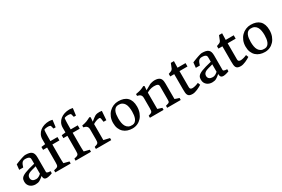

<svg xmlns="http://www.w3.org/2000/svg" viewBox="101 -2012 4752 3237"><g transform="rotate(-30 2477.0 -394.0)"><path d="M50.3 -124Q50.3 -144.5 54 -161.6Q57.6 -178.7 68.6 -193.6Q79.6 -208.5 99.9 -221.9Q120.1 -235.4 153.1 -248.5Q186 -261.7 233.4 -275.4Q280.8 -289.1 346.7 -304.7V-379.4Q346.7 -393.1 345 -405.5Q343.3 -418 334.5 -427.5Q325.7 -437 307.4 -443.1Q289.1 -449.2 256.3 -449.7Q232.9 -449.7 217.3 -443.1Q201.7 -436.5 190.7 -422.9Q179.7 -409.2 171.6 -388.9Q163.6 -368.7 155.3 -341.8H77.1L87.4 -442.4Q103.5 -449.2 122.6 -457Q141.6 -464.8 161.4 -472.2Q181.2 -479.5 200.7 -486.1Q220.2 -492.7 237.1 -497.8Q253.9 -502.9 267.1 -505.9Q280.3 -508.8 287.6 -508.8Q331.5 -508.8 362.1 -502Q392.6 -495.1 412.1 -478.8Q431.6 -462.4 440.4 -435.3Q449.2 -408.2 449.2 -368.2V-87.4Q449.2 -74.2 460.9 -68.4Q472.7 -62.5 486.6 -60.5Q500.5 -58.6 512.2 -58.6Q523.9 -58.6 523.9 -57.6V-17.1Q514.2 -13.2 501.2 -8.5Q488.3 -3.9 473.6 0Q459 3.9 444.1 6.8Q429.2 9.8 415.5 9.8Q380.9 9.8 366.2 -8.3Q351.6 -26.4 351.6 -63.5Q328.1 -43.9 310.3 -30Q292.5 -16.1 275.6 -7.3Q258.8 1.5 239.7 5.6Q220.7 9.8 195.3 9.8Q169.9 9.8 144 2Q118.2 -5.9 97.4 -22.2Q76.7 -38.6 63.5 -64Q50.3 -89.4 50.3 -124ZM157.7 -136.2Q157.7 -116.7 164.8 -102.8Q171.9 -88.9 184.1 -79.8Q196.3 -70.8 213.1 -66.7Q230 -62.5 249 -62.5Q275.4 -62.5 300.8 -76.4Q326.2 -90.3 346.7 -109.9V-254.9Q329.1 -248.5 308.1 -243.4Q287.1 -238.3 266.1 -232.7Q245.1 -227.1 225.6 -219.7Q206.1 -212.4 190.9 -201.4Q175.8 -190.4 166.7 -174.6Q157.7 -158.7 157.7 -136.2Z M582 -40Q612.8 -46.9 630.6 -52.7Q648.4 -58.6 657.5 -68.8Q666.5 -79.1 668.9 -96.2Q671.4 -113.3 671.4 -142.6L672.4 -432.1H594.2V-488.3L672.4 -498V-590.8Q672.4 -639.6 692.1 -678.7Q711.9 -717.8 745.8 -744.9Q779.8 -772 825.4 -786.4Q871.1 -800.8 922.4 -800.8Q930.7 -800.8 941.9 -799.3Q953.1 -797.9 962.9 -796.4Q974.6 -794.4 985.8 -792L968.3 -655.3H925.8L911.1 -712.4Q908.7 -719.2 899.4 -723.1Q890.1 -727.1 877.2 -728.5Q864.3 -730 849.4 -729.5Q834.5 -729 821 -727.1Q807.6 -725.1 797.4 -721.9Q787.1 -718.8 783.2 -715.3Q781.2 -709.5 779.8 -694.1Q778.3 -678.7 777.3 -657.7Q776.4 -636.7 775.9 -613Q775.4 -589.4 775.1 -567.1Q774.9 -544.9 774.9 -526.4Q774.9 -507.8 774.9 -498H912.1V-432.1H774.9Q774.9 -388.7 774.9 -354.7Q774.9 -320.8 774.7 -292Q774.4 -263.2 774.4 -236.8Q774.4 -210.4 774.4 -181.6Q774.4 -152.8 775.4 -124.8Q776.4 -96.7 778.3 -66.9L882.3 -40V0H582Z M977.1 -40Q1007.8 -46.9 1025.6 -52.7Q1043.5 -58.6 1052.5 -68.8Q1061.5 -79.1 1064 -96.2Q1066.4 -113.3 1066.4 -142.6L1067.4 -432.1H989.3V-488.3L1067.4 -498V-590.8Q1067.4 -639.6 1087.2 -678.7Q1106.9 -717.8 1140.9 -744.9Q1174.8 -772 1220.5 -786.4Q1266.1 -800.8 1317.4 -800.8Q1325.7 -800.8 1336.9 -799.3Q1348.1 -797.9 1357.9 -796.4Q1369.6 -794.4 1380.9 -792L1363.3 -655.3H1320.8L1306.2 -712.4Q1303.7 -719.2 1294.4 -723.1Q1285.2 -727.1 1272.2 -728.5Q1259.3 -730 1244.4 -729.5Q1229.5 -729 1216.1 -727.1Q1202.6 -725.1 1192.4 -721.9Q1182.1 -718.8 1178.2 -715.3Q1176.3 -709.5 1174.8 -694.1Q1173.3 -678.7 1172.4 -657.7Q1171.4 -636.7 1170.9 -613Q1170.4 -589.4 1170.2 -567.1Q1169.9 -544.9 1169.9 -526.4Q1169.9 -507.8 1169.9 -498H1307.1V-432.1H1169.9Q1169.9 -388.7 1169.9 -354.7Q1169.9 -320.8 1169.7 -292Q1169.4 -263.2 1169.4 -236.8Q1169.4 -210.4 1169.4 -181.6Q1169.4 -152.8 1170.4 -124.8Q1171.4 -96.7 1173.3 -66.9L1277.3 -40V0H977.1Z M1373 -40Q1399.9 -48.3 1415.8 -54.4Q1431.6 -60.5 1440.2 -70.6Q1448.7 -80.6 1451.2 -97.2Q1453.6 -113.8 1453.6 -142.6V-332.5Q1453.6 -358.4 1446.3 -374.3Q1439 -390.1 1427.2 -399.2Q1415.5 -408.2 1400.6 -413.1Q1385.7 -418 1370.6 -421.9V-457Q1403.8 -463.4 1425 -468.8Q1446.3 -474.1 1463.6 -480.7Q1481 -487.3 1499 -496.1Q1517.1 -504.9 1544.4 -518.6L1564 -508.3L1557.6 -424.3Q1572.3 -436.5 1587.9 -449.2Q1601.1 -460 1617.4 -472.2Q1633.8 -484.4 1650.4 -494.6Q1670.9 -504.9 1693.8 -508.1Q1716.8 -511.2 1736.3 -510.7Q1759.3 -510.3 1780.8 -505.9L1768.1 -332H1713.4L1703.1 -402.3Q1702.1 -403.8 1700.7 -407.2Q1699.2 -410.6 1696.5 -413.8Q1693.8 -417 1690.2 -419.7Q1686.5 -422.4 1681.6 -422.4Q1664.1 -421.9 1645.8 -417.5Q1627.4 -413.1 1610.8 -406.5Q1594.2 -399.9 1580.1 -392.3Q1565.9 -384.8 1556.2 -378.4V-66.9L1671.4 -40V0H1373Z M1842.3 -232.4Q1842.3 -295.9 1863.3 -346.9Q1884.3 -397.9 1919.7 -433.8Q1955.1 -469.7 2001.5 -489.3Q2047.9 -508.8 2098.6 -508.8Q2153.8 -508.8 2197.3 -494.6Q2240.7 -480.5 2270.8 -451.2Q2300.8 -421.9 2316.4 -377.7Q2332 -333.5 2332 -273.4Q2332 -208.5 2312.5 -156Q2293 -103.5 2259.3 -66.4Q2225.6 -29.3 2180.7 -9.3Q2135.7 10.7 2084.5 10.7Q2033.7 10.7 1989.5 -4.2Q1945.3 -19 1912.6 -49.1Q1879.9 -79.1 1861.1 -124.8Q1842.3 -170.4 1842.3 -232.4ZM1956.5 -256.3Q1956.5 -210.9 1963.6 -170.7Q1970.7 -130.4 1988.3 -100.8Q2005.9 -71.3 2035.6 -55.2Q2065.4 -39.1 2111.3 -42Q2143.1 -43.9 2163.8 -62.3Q2184.6 -80.6 2196.5 -108.9Q2208.5 -137.2 2213.1 -171.9Q2217.8 -206.5 2217.8 -241.2Q2217.8 -286.6 2210.7 -326.7Q2203.6 -366.7 2186 -395.8Q2168.5 -424.8 2138.7 -440.7Q2108.9 -456.5 2063.5 -454.1Q2031.2 -452.1 2010.7 -435.1Q1990.2 -418 1978 -390.6Q1965.8 -363.3 1961.2 -328.4Q1956.5 -293.5 1956.5 -256.3Z M2424.3 -40Q2451.2 -48.3 2467 -54.4Q2482.9 -60.5 2491 -70.6Q2499 -80.6 2501.2 -97.2Q2503.4 -113.8 2503.4 -142.6V-338.4Q2503.4 -364.3 2496.3 -380.1Q2489.3 -396 2477.8 -405Q2466.3 -414.1 2451.7 -418.9Q2437 -423.8 2421.4 -427.7V-462.9Q2443.8 -467.3 2460.2 -470.5Q2476.6 -473.6 2489.7 -476.8Q2502.9 -480 2514.2 -483.6Q2525.4 -487.3 2537.1 -491.9Q2548.8 -496.6 2562.5 -502.9Q2576.2 -509.3 2594.2 -518.6L2613.8 -508.3L2607.4 -430.2Q2624 -439.5 2642.1 -449.7Q2657.7 -458.5 2676.5 -469.2Q2695.3 -480 2714.4 -490.7Q2719.2 -492.2 2728.5 -495.1Q2737.8 -498 2749.8 -501Q2761.7 -503.9 2775.6 -506.3Q2789.6 -508.8 2803.2 -508.8Q2840.3 -508.8 2865 -501.5Q2889.6 -494.1 2904.8 -481.2Q2919.9 -468.3 2927.5 -450.2Q2935.1 -432.1 2937.7 -411.1Q2940.4 -390.1 2940.4 -366.5Q2940.4 -342.8 2940.4 -318.4L2940.9 -66.9Q2959.5 -60.1 2975.6 -54.7Q2989.7 -49.8 3003.4 -45.7Q3017.1 -41.5 3024.4 -40V0H2760.3V-40Q2780.3 -45.9 2793.9 -49.6Q2807.6 -53.2 2816.2 -57.4Q2824.7 -61.5 2829.3 -67.1Q2834 -72.8 2835.7 -82.3Q2837.4 -91.8 2837.6 -106.4Q2837.9 -121.1 2837.9 -143.6V-373.5Q2837.9 -383.3 2835.2 -392.6Q2832.5 -401.9 2828.6 -406.2Q2822.8 -411.6 2816.2 -415.5Q2809.6 -419.4 2799.8 -421.9Q2790 -424.3 2776.4 -425.5Q2762.7 -426.8 2743.7 -426.8Q2723.1 -426.8 2703.1 -422.6Q2683.1 -418.5 2665 -412.4Q2647 -406.2 2631.8 -398.7Q2616.7 -391.1 2606 -384.3V-66.9L2690.4 -40V0H2424.3Z M3147 -432.1H3069.8V-481.4L3117.7 -499.5Q3131.8 -504.9 3141.8 -514.4Q3151.9 -523.9 3154.8 -531.2L3192.4 -625H3252.9L3249.5 -498H3405.3V-432.1H3249.5V-117.2Q3249.5 -93.8 3262.5 -83.7Q3275.4 -73.7 3298.8 -73.7Q3312 -73.7 3328.1 -76.7Q3344.2 -79.6 3360.4 -84.2Q3376.5 -88.9 3391.6 -94.5Q3406.7 -100.1 3418 -105.5L3436.5 -58.6Q3418.9 -47.4 3395.8 -34.7Q3372.6 -22 3347.7 -11.2Q3322.8 -0.5 3297.6 6.3Q3272.5 13.2 3250.5 13.2Q3213.4 13.2 3192.6 3.7Q3171.9 -5.9 3161.6 -25.1Q3151.4 -44.4 3149.2 -73.7Q3147 -103 3147 -142.6Z M3488.8 -124Q3488.8 -144.5 3492.4 -161.6Q3496.1 -178.7 3507.1 -193.6Q3518.1 -208.5 3538.3 -221.9Q3558.6 -235.4 3591.6 -248.5Q3624.5 -261.7 3671.9 -275.4Q3719.2 -289.1 3785.2 -304.7V-379.4Q3785.2 -393.1 3783.4 -405.5Q3781.7 -418 3772.9 -427.5Q3764.2 -437 3745.8 -443.1Q3727.5 -449.2 3694.8 -449.7Q3671.4 -449.7 3655.8 -443.1Q3640.1 -436.5 3629.2 -422.9Q3618.2 -409.2 3610.1 -388.9Q3602.1 -368.7 3593.8 -341.8H3515.6L3525.9 -442.4Q3542 -449.2 3561 -457Q3580.1 -464.8 3599.9 -472.2Q3619.6 -479.5 3639.2 -486.1Q3658.7 -492.7 3675.5 -497.8Q3692.4 -502.9 3705.6 -505.9Q3718.8 -508.8 3726.1 -508.8Q3770 -508.8 3800.5 -502Q3831.1 -495.1 3850.6 -478.8Q3870.1 -462.4 3878.9 -435.3Q3887.7 -408.2 3887.7 -368.2V-87.4Q3887.7 -74.2 3899.4 -68.4Q3911.1 -62.5 3925 -60.5Q3939 -58.6 3950.7 -58.6Q3962.4 -58.6 3962.4 -57.6V-17.1Q3952.6 -13.2 3939.7 -8.5Q3926.8 -3.9 3912.1 0Q3897.5 3.9 3882.6 6.8Q3867.7 9.8 3854 9.8Q3819.3 9.8 3804.7 -8.3Q3790 -26.4 3790 -63.5Q3766.6 -43.9 3748.8 -30Q3731 -16.1 3714.1 -7.3Q3697.3 1.5 3678.2 5.6Q3659.2 9.8 3633.8 9.8Q3608.4 9.8 3582.5 2Q3556.6 -5.9 3535.9 -22.2Q3515.1 -38.6 3502 -64Q3488.8 -89.4 3488.8 -124ZM3596.2 -136.2Q3596.2 -116.7 3603.3 -102.8Q3610.4 -88.9 3622.6 -79.8Q3634.8 -70.8 3651.6 -66.7Q3668.5 -62.5 3687.5 -62.5Q3713.9 -62.5 3739.3 -76.4Q3764.6 -90.3 3785.2 -109.9V-254.9Q3767.6 -248.5 3746.6 -243.4Q3725.6 -238.3 3704.6 -232.7Q3683.6 -227.1 3664.1 -219.7Q3644.5 -212.4 3629.4 -201.4Q3614.3 -190.4 3605.2 -174.6Q3596.2 -158.7 3596.2 -136.2Z M4085 -432.1H4007.8V-481.4L4055.7 -499.5Q4069.8 -504.9 4079.8 -514.4Q4089.8 -523.9 4092.8 -531.2L4130.4 -625H4190.9L4187.5 -498H4343.3V-432.1H4187.5V-117.2Q4187.5 -93.8 4200.4 -83.7Q4213.4 -73.7 4236.8 -73.7Q4250 -73.7 4266.1 -76.7Q4282.2 -79.6 4298.3 -84.2Q4314.5 -88.9 4329.6 -94.5Q4344.7 -100.1 4356 -105.5L4374.5 -58.6Q4356.9 -47.4 4333.7 -34.7Q4310.5 -22 4285.6 -11.2Q4260.7 -0.5 4235.6 6.3Q4210.4 13.2 4188.5 13.2Q4151.4 13.2 4130.6 3.7Q4109.9 -5.9 4099.6 -25.1Q4089.4 -44.4 4087.2 -73.7Q4085 -103 4085 -142.6Z M4420.4 -232.4Q4420.4 -295.9 4441.4 -346.9Q4462.4 -397.9 4497.8 -433.8Q4533.2 -469.7 4579.6 -489.3Q4626 -508.8 4676.8 -508.8Q4731.9 -508.8 4775.4 -494.6Q4818.8 -480.5 4848.9 -451.2Q4878.9 -421.9 4894.5 -377.7Q4910.2 -333.5 4910.2 -273.4Q4910.2 -208.5 4890.6 -156Q4871.1 -103.5 4837.4 -66.4Q4803.7 -29.3 4758.8 -9.3Q4713.9 10.7 4662.6 10.7Q4611.8 10.7 4567.6 -4.2Q4523.4 -19 4490.7 -49.1Q4458 -79.1 4439.2 -124.8Q4420.4 -170.4 4420.4 -232.4ZM4534.7 -256.3Q4534.7 -210.9 4541.7 -170.7Q4548.8 -130.4 4566.4 -100.8Q4584 -71.3 4613.8 -55.2Q4643.6 -39.1 4689.5 -42Q4721.2 -43.9 4741.9 -62.3Q4762.7 -80.6 4774.7 -108.9Q4786.6 -137.2 4791.3 -171.9Q4795.9 -206.5 4795.9 -241.2Q4795.9 -286.6 4788.8 -326.7Q4781.7 -366.7 4764.2 -395.8Q4746.6 -424.8 4716.8 -440.7Q4687 -456.5 4641.6 -454.1Q4609.4 -452.1 4588.9 -435.1Q4568.4 -418 4556.2 -390.6Q4543.9 -363.3 4539.3 -328.4Q4534.7 -293.5 4534.7 -256.3Z"/></g></svg>

Font: Donegal One
Style: Regular
Weight: 400
Designer: Gary Lonergan
Foundry: Sorkin Type Co.
Version: Version 1.004